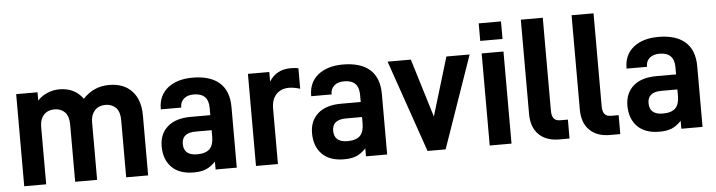

<svg xmlns="http://www.w3.org/2000/svg" viewBox="-45 -882 4027 1080"><g transform="rotate(-5 1969.0 -342.0)"><path d="M174.8 -520V-473.1Q197.8 -499 231 -512.2Q263.7 -525.9 297.9 -525.9Q384.8 -525.9 431.2 -460.9Q491.7 -525.9 578.1 -525.9Q662.1 -525.9 708 -476.1Q753.9 -426.8 753.9 -338.9V0H629.9V-324.2Q629.9 -369.6 607.9 -393.1Q585 -416 548.8 -416Q511.2 -416 488.8 -392.1Q465.8 -366.2 465.8 -327.1V0H341.8V-324.2Q341.8 -369.6 319.8 -393.1Q296.9 -416 261.2 -416Q223.6 -416 201.2 -392.1Q178.2 -367.7 178.2 -324.2V0H54.2V-520Z M1201.7 -480Q1254.4 -433.6 1254.4 -341.8V0H1134.8V-44.9Q1108.9 -17.6 1081.5 -5.9Q1052.7 5.9 1011.7 5.9Q930.7 5.9 887.7 -37.1Q843.8 -81.1 843.8 -155.8Q843.8 -226.1 890.6 -267.1Q936.5 -307.1 1021.5 -307.1H1131.8V-348.1Q1131.8 -431.2 1048.8 -431.2Q1013.7 -431.2 993.7 -414.1Q972.7 -396 972.7 -367.2V-363.8H857.4V-368.2Q857.4 -440.9 909.7 -483.9Q962.9 -525.9 1049.8 -525.9Q1149.4 -525.9 1201.7 -480ZM1110.8 -117.2Q1131.8 -139.6 1131.8 -185.1V-222.2H1041.5Q963.4 -222.2 963.4 -159.2Q963.4 -94.2 1039.6 -94.2Q1087.9 -94.2 1110.8 -117.2Z M1483.4 -520V-465.8Q1502.9 -498 1534.7 -515.1Q1564 -530.8 1606.4 -530.8Q1630.9 -530.8 1648.4 -526.9V-411.1Q1612.3 -421.9 1586.4 -421.9Q1541 -421.9 1514.6 -394Q1486.8 -366.2 1486.8 -312V0H1362.8V-520Z M2050.8 -480Q2103.5 -433.6 2103.5 -341.8V0H1983.9V-44.9Q1958 -17.6 1930.7 -5.9Q1901.9 5.9 1860.8 5.9Q1779.8 5.9 1736.8 -37.1Q1692.9 -81.1 1692.9 -155.8Q1692.9 -226.1 1739.7 -267.1Q1785.6 -307.1 1870.6 -307.1H1981V-348.1Q1981 -431.2 1897.9 -431.2Q1862.8 -431.2 1842.8 -414.1Q1821.8 -396 1821.8 -367.2V-363.8H1706.5V-368.2Q1706.5 -440.9 1758.8 -483.9Q1812 -525.9 1898.9 -525.9Q1998.5 -525.9 2050.8 -480ZM1960 -117.2Q1981 -139.6 1981 -185.1V-222.2H1890.6Q1812.5 -222.2 1812.5 -159.2Q1812.5 -94.2 1888.7 -94.2Q1937 -94.2 1960 -117.2Z M2282.7 -520 2383.8 -189.9 2483.4 -520H2614.7L2433.6 0H2331.5L2151.4 -520Z M2806.6 -689.9V-590.8H2680.7V-689.9ZM2805.7 -520V0H2682.6V-520Z M2960.4 -41Q2918.5 -81.5 2918.5 -158.2V-689.9H3042.5V-166Q3042.5 -134.3 3054.2 -121.1Q3065.4 -106.9 3091.3 -106.9H3133.3V0H3076.2Q3001.5 0 2960.4 -41Z M3247.1 -41Q3205.1 -81.5 3205.1 -158.2V-689.9H3329.1V-166Q3329.1 -134.3 3340.8 -121.1Q3352.1 -106.9 3377.9 -106.9H3419.9V0H3362.8Q3288.1 0 3247.1 -41Z M3831.5 -480Q3884.3 -433.6 3884.3 -341.8V0H3764.6V-44.9Q3738.8 -17.6 3711.4 -5.9Q3682.6 5.9 3641.6 5.9Q3560.5 5.9 3517.6 -37.1Q3473.6 -81.1 3473.6 -155.8Q3473.6 -226.1 3520.5 -267.1Q3566.4 -307.1 3651.4 -307.1H3761.7V-348.1Q3761.7 -431.2 3678.7 -431.2Q3643.6 -431.2 3623.5 -414.1Q3602.5 -396 3602.5 -367.2V-363.8H3487.3V-368.2Q3487.3 -440.9 3539.6 -483.9Q3592.8 -525.9 3679.7 -525.9Q3779.3 -525.9 3831.5 -480ZM3740.7 -117.2Q3761.7 -139.6 3761.7 -185.1V-222.2H3671.4Q3593.3 -222.2 3593.3 -159.2Q3593.3 -94.2 3669.4 -94.2Q3717.8 -94.2 3740.7 -117.2Z"/></g></svg>

Font: D-DIN-PRO
Style: Bold
Weight: 700
Designer: Charles Nix
Foundry: Datto Inc.
Version: Version 1.000;hotconv 1.0.109;makeotfexe 2.5.65596